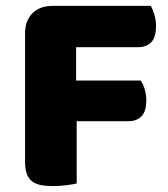

<svg xmlns="http://www.w3.org/2000/svg" viewBox="-20 -626 571 651"><path d="M491 -606Q498 -595 503.5 -576.5Q509 -558 509 -538Q509 -499 492.5 -482.5Q476 -466 448 -466H238V-353H457Q465 -342 470.5 -324Q476 -306 476 -286Q476 -248 459.5 -231.5Q443 -215 415 -215H240V-4Q229 -1 205.5 2Q182 5 159 5Q136 5 118.5 1.5Q101 -2 89 -11Q77 -20 71 -36Q65 -52 65 -78V-513Q65 -556 90 -581Q115 -606 158 -606Z"/></svg>

Font: Baloo Tammudu
Style: Regular
Weight: 400
Designer: Omkar Shende and Ek Type
Foundry: Ek Type
Version: Version 1.443;PS 1.000;hotconv 16.6.51;makeotf.lib2.5.65220;